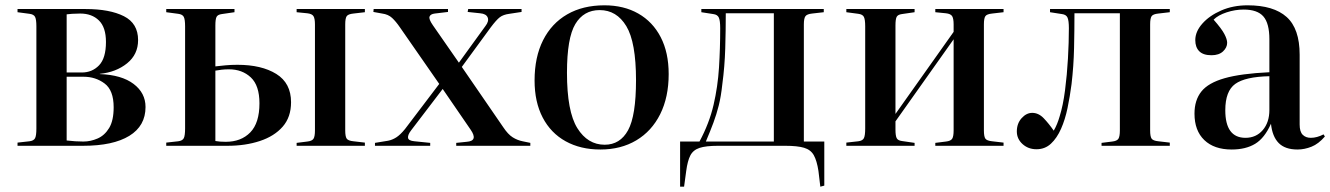

<svg xmlns="http://www.w3.org/2000/svg" viewBox="-20 -549 5009 723"><path d="M46 0V-12L91 -17Q107 -19 112 -28.5Q117 -38 117 -65V-450Q117 -476 112 -485.5Q107 -495 91 -497L46 -503V-515H302Q393 -515 446.5 -488Q500 -461 500 -398Q500 -344 458.5 -310.5Q417 -277 356 -271V-270Q438 -267 483 -233Q528 -199 528 -146Q528 -75 467 -37.5Q406 0 293 0ZM231 -276H288Q327 -276 353 -303Q379 -330 379 -391Q379 -446 352.5 -472Q326 -498 282 -498Q265 -498 251.5 -497Q238 -496 231 -495ZM294 -16Q321 -16 347.5 -27.5Q374 -39 391 -67Q408 -95 408 -145Q408 -209 374 -234.5Q340 -260 295 -260H231V-20Q248 -18 263.5 -17Q279 -16 294 -16Z M606 0V-12L651 -17Q667 -19 672 -28.5Q677 -38 677 -65V-450Q677 -476 672 -485.5Q667 -495 651 -497L606 -503V-515H863V-503L815 -496Q800 -494 795.5 -485.5Q791 -477 791 -453V-299Q808 -301 829 -303Q850 -305 874 -305Q965 -305 1020.5 -270.5Q1076 -236 1076 -164Q1076 -108 1044.5 -72Q1013 -36 958.5 -18Q904 0 837 0ZM1097 0V-11L1137 -16Q1155 -18 1160.5 -26.5Q1166 -35 1166 -58V-457Q1166 -479 1160.5 -488Q1155 -497 1137 -499L1097 -503V-515H1354V-503L1311 -498Q1291 -496 1285.5 -488Q1280 -480 1280 -457V-58Q1280 -35 1285.5 -27Q1291 -19 1311 -17L1354 -12V0ZM830 -15Q888 -15 922.5 -50.5Q957 -86 957 -160Q957 -227 924.5 -257.5Q892 -288 842 -288Q827 -288 814.5 -286.5Q802 -285 791 -283V-18Q807 -15 830 -15Z M1392 0V-11L1441 -19Q1457 -22 1472 -31.5Q1487 -41 1505 -63L1634 -233L1486 -446Q1471 -468 1456.5 -481.5Q1442 -495 1419 -498L1386 -504L1387 -515H1667V-504L1617 -498Q1601 -496 1597.5 -486.5Q1594 -477 1610 -454L1708 -313L1808 -451Q1822 -469 1816.5 -483Q1811 -497 1788 -499L1741 -504L1743 -515H1944V-504L1898 -497Q1875 -494 1862 -484Q1849 -474 1828 -446L1719 -297L1875 -70Q1893 -43 1910.5 -32Q1928 -21 1948 -17L1977 -11V0H1698V-11L1737 -15Q1782 -18 1752 -61L1647 -214L1528 -58Q1515 -41 1516.5 -30Q1518 -19 1541 -17L1600 -11V0Z M2241 14Q2166 14 2110 -17Q2054 -48 2023.5 -106.5Q1993 -165 1993 -246Q1993 -334 2025 -397.5Q2057 -461 2116 -495Q2175 -529 2256 -529Q2329 -529 2383.5 -498Q2438 -467 2468 -409Q2498 -351 2498 -270Q2498 -183 2466 -119Q2434 -55 2376 -20.5Q2318 14 2241 14ZM2257 -4Q2315 -4 2345 -58.5Q2375 -113 2375 -247Q2375 -390 2338.5 -450.5Q2302 -511 2238 -511Q2178 -511 2146.5 -458.5Q2115 -406 2115 -275Q2115 -129 2154 -66.5Q2193 -4 2257 -4Z M3069 154 3062 95Q3056 56 3044.5 35.5Q3033 15 3008 7.5Q2983 0 2937 0H2684Q2638 0 2614 8Q2590 16 2579.5 36.5Q2569 57 2564 95L2556 154H2541V-16H2614Q2651 -85 2667 -154Q2683 -223 2687.5 -295Q2692 -367 2692 -443Q2692 -471 2687 -482.5Q2682 -494 2666 -496L2621 -503V-515H3082V-503L3038 -498Q3019 -496 3013 -488Q3007 -480 3007 -457V-16H3084V150ZM2638 -16H2894V-499H2713Q2713 -435 2711 -367Q2709 -299 2700 -232Q2695 -185 2686.5 -151.5Q2678 -118 2666.5 -87Q2655 -56 2638 -16Z M3167 0V-12L3212 -17Q3228 -19 3233 -28.5Q3238 -38 3238 -65V-450Q3238 -476 3233 -485.5Q3228 -495 3212 -497L3167 -503V-515H3424V-503L3376 -496Q3361 -494 3356.5 -485.5Q3352 -477 3352 -453V-120L3571 -429V-457Q3571 -479 3565.5 -488Q3560 -497 3542 -499L3502 -503V-515H3759V-503L3716 -498Q3696 -496 3690.5 -488Q3685 -480 3685 -457V-58Q3685 -35 3690.5 -27Q3696 -19 3716 -17L3759 -12V0H3502V-11L3542 -16Q3560 -18 3565.5 -26.5Q3571 -35 3571 -58V-401L3352 -92V-61Q3352 -38 3356.5 -29Q3361 -20 3376 -18L3424 -11V0Z M3883 13Q3852 13 3830.5 -6.5Q3809 -26 3809 -54Q3809 -84 3827 -104Q3845 -124 3867 -124Q3891 -124 3910.5 -103.5Q3930 -83 3948 -57Q3955 -69 3960.5 -82.5Q3966 -96 3970 -110Q3983 -151 3990.5 -209Q3998 -267 4001.5 -328.5Q4005 -390 4005 -443Q4005 -471 4000 -482.5Q3995 -494 3979 -496L3934 -503V-515H4385V-503L4342 -498Q4322 -496 4316.5 -488Q4311 -480 4311 -457V-58Q4311 -35 4316.5 -27Q4322 -19 4342 -17L4385 -12V0H4128V-11L4168 -16Q4186 -18 4191.5 -26.5Q4197 -35 4197 -58V-499H4026Q4026 -435 4024.5 -367.5Q4023 -300 4015 -232Q4009 -186 4000 -142.5Q3991 -99 3975.5 -64Q3960 -29 3937.5 -8Q3915 13 3883 13Z M4618 14Q4552 14 4515 -21.5Q4478 -57 4478 -121Q4478 -172 4504 -204.5Q4530 -237 4591.5 -254.5Q4653 -272 4760 -277V-401Q4760 -461 4737.5 -487Q4715 -513 4663 -513Q4631 -513 4599 -502.5Q4567 -492 4550 -475Q4580 -441 4590.5 -421Q4601 -401 4601 -388Q4601 -370 4585.5 -355.5Q4570 -341 4542 -341Q4511 -341 4496 -356Q4481 -371 4481 -398Q4481 -430 4507.5 -460Q4534 -490 4578.5 -509.5Q4623 -529 4678 -529Q4776 -529 4825 -485Q4874 -441 4874 -343V-80Q4874 -53 4885.5 -41.5Q4897 -30 4916 -30Q4939 -30 4964 -43L4969 -35Q4945 -7 4918.5 3.5Q4892 14 4866 14Q4819 14 4795 -10.5Q4771 -35 4766 -83Q4742 -29 4706.5 -7.5Q4671 14 4618 14ZM4670 -30Q4710 -30 4735 -59Q4760 -88 4760 -135V-262Q4669 -260 4631.5 -233Q4594 -206 4594 -134Q4594 -30 4670 -30Z"/></svg>

Font: Literata 72pt Medium
Style: Regular
Weight: 500
Designer: Latin by Veronika Burian and Jose Scaglione. Greek by Irene Vlachou. Cyrillic by Vera Evstafieva.
Foundry: TypeTogether
Version: Version 3.002